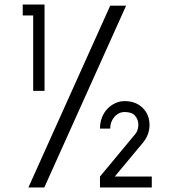

<svg xmlns="http://www.w3.org/2000/svg" viewBox="-20 -825 768 845"><path d="M176 -425H126V-757H80V-805H176ZM648 0H420V-48L572 -231Q582 -242 585.5 -254Q589 -266 589 -275Q589 -298 575 -315Q561 -332 529 -332Q502 -332 483.5 -310.5Q465 -289 465 -259H420Q420 -286 429 -308.5Q438 -331 453 -346.5Q468 -362 487.5 -371Q507 -380 529 -380Q577 -380 607.5 -350.5Q638 -321 638 -275Q638 -232 609 -197L485 -48H648ZM535 -800 175 0H105L465 -800Z"/></svg>

Font: Gauge
Style: Regular
Weight: 400
Designer: Daniel Pimley
Foundry: Daniel Pimley
Version: Version 2.0